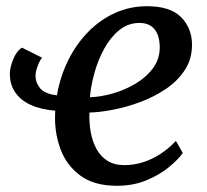

<svg xmlns="http://www.w3.org/2000/svg" viewBox="-20 -588 665 618"><path d="M115.8 -402.1Q108.8 -395.7 101.6 -376.5Q94.3 -357.2 94.3 -343.9Q94.3 -322.3 108.9 -304.2Q123.6 -286 163.2 -281.2Q173.7 -341.8 199.5 -393.9Q225.3 -446 263.6 -485.1Q301.8 -524.3 350 -546.1Q398.1 -568 453.4 -568Q527.8 -568 562.6 -533Q597.4 -498 598 -446Q598.5 -398.9 575.2 -363.1Q551.9 -327.2 513.7 -301.6Q475.5 -275.9 430.7 -259.3Q386 -242.8 343 -234.6Q300 -226.4 267.9 -225.8Q266.6 -194.4 271.8 -164.3Q277 -134.1 290 -109.6Q302.9 -85.1 325.3 -70.8Q347.7 -56.5 380.1 -56.5Q411.1 -56.5 440.5 -65.8Q469.9 -75.2 496.7 -92.7Q523.6 -110.3 546.3 -134.5L568.3 -95.6Q554.4 -75.5 524.6 -50.7Q494.8 -25.9 452.1 -8Q409.5 10 356.5 10Q283.3 10 239.1 -22.5Q194.8 -55 175.5 -106Q156.2 -156.9 157.2 -212.1Q157.2 -217.2 157.4 -222.1Q157.6 -226.9 157.9 -231.8Q111.4 -235.4 78.7 -250.4Q46.1 -265.4 28.9 -290.8Q11.7 -316.2 11.7 -350.4Q11.7 -370.6 22.5 -397.2Q33.3 -423.8 50.7 -434.6ZM429.2 -514.2Q392.5 -514.2 364.2 -491.3Q335.9 -468.4 315.8 -432Q295.8 -395.6 284.2 -354.1Q272.7 -312.6 269.3 -275Q304 -276 343.2 -287.2Q382.3 -298.4 416.7 -318.9Q451.1 -339.5 472.8 -369Q494.5 -398.6 494.2 -436.8Q493.4 -475.4 476.6 -494.8Q459.8 -514.2 429.2 -514.2Z"/></svg>

Font: Merriweather 7pt Light
Style: Italic
Weight: 300
Italic angle: -7.8°
Designer: Eben Sorkin
Foundry: Eben Sorkin
Version: Version 2.200;gftools[0.9.31]